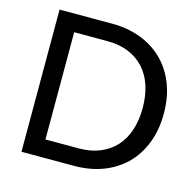

<svg xmlns="http://www.w3.org/2000/svg" viewBox="-103 -807 932 913"><g transform="rotate(15 363.5 -350.0)"><path d="M339 0H80V-700H339Q415 -700 479 -676Q543 -652 589.5 -606.5Q636 -561 661.5 -496Q687 -431 687 -350Q687 -269 661.5 -204Q636 -139 590.5 -94Q545 -49 481 -24.5Q417 0 339 0ZM339 -614H175V-86H339Q397 -86 442.5 -104.5Q488 -123 519.5 -157.5Q551 -192 567 -241Q583 -290 583 -350Q583 -410 567 -459Q551 -508 519.5 -542.5Q488 -577 442.5 -595.5Q397 -614 339 -614Z"/></g></svg>

Font: Cabin
Style: Regular
Weight: 400
Designer: Pablo Impallari
Foundry: Pablo Impallari
Version: Version 1.007